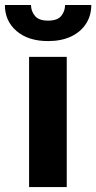

<svg xmlns="http://www.w3.org/2000/svg" viewBox="-55 -759 391 779"><path d="M215.8 -528.3V0H63V-528.3ZM209 -738.8H315.4Q315.4 -695.8 293.9 -662.6Q272.5 -629.4 233.2 -610.8Q193.8 -592.3 140.1 -592.3Q59.6 -592.3 12.2 -633.1Q-35.2 -673.8 -35.2 -738.8H70.8Q70.8 -713.9 86.7 -694.6Q102.5 -675.3 140.1 -675.3Q178.2 -675.3 193.6 -694.6Q209 -713.9 209 -738.8Z"/></svg>

Font: Roboto ExtraBold
Style: Regular
Weight: 800
Designer: Christian Robertson
Foundry: Google
Version: Version 3.009; 2024